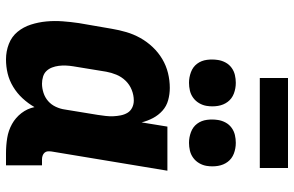

<svg xmlns="http://www.w3.org/2000/svg" viewBox="-190 -782 980 640"><g transform="rotate(90 300.0 -462.0)"><path d="M178 8Q151 8 126.5 -1.5Q102 -11 86 -30.5Q70 -50 62 -75Q54 -100 51.5 -126.5Q49 -153 51 -180.5Q53 -208 57 -235L76 -345Q80 -369 87 -393Q94 -417 106.5 -439.5Q119 -462 137 -481Q155 -500 177 -513Q199 -526 223.5 -532Q248 -538 273 -538Q294 -538 314 -532.5Q334 -527 349 -513.5Q364 -500 373.5 -482Q383 -464 388 -444L402 -530H549L485 -144Q484 -137 484.5 -131Q485 -125 489 -120.5Q493 -116 499 -114Q505 -112 511 -112H531V8H491Q465 8 440 4Q415 0 393.5 -12Q372 -24 357 -43.5Q342 -63 337 -87Q325 -66 308 -47.5Q291 -29 269.5 -16Q248 -3 225 2.5Q202 8 178 8ZM259 -112Q274 -112 289.5 -117Q305 -122 317 -132.5Q329 -143 336 -158Q343 -173 345 -188L363 -298Q365 -311 366.5 -324Q368 -337 367.5 -349.5Q367 -362 364.5 -374.5Q362 -387 356 -397Q350 -407 339 -412.5Q328 -418 315 -418Q297 -418 279.5 -411Q262 -404 249 -390.5Q236 -377 229 -360Q222 -343 219 -326L201 -216Q199 -204 198.5 -191.5Q198 -179 199.5 -167.5Q201 -156 205 -145.5Q209 -135 216.5 -127Q224 -119 235.5 -115.5Q247 -112 259 -112ZM456 -602Q438 -602 420.5 -608.5Q403 -615 392.5 -629Q382 -643 379.5 -661.5Q377 -680 380 -699Q382 -712 388.5 -724Q395 -736 406 -744Q417 -752 430 -755Q443 -758 456 -758Q475 -758 492 -751.5Q509 -745 519.5 -731Q530 -717 533 -698.5Q536 -680 533 -661Q531 -648 524 -636Q517 -624 506 -616Q495 -608 482 -605Q469 -602 456 -602ZM256 -602Q238 -602 220.5 -608.5Q203 -615 192.5 -629Q182 -643 179.5 -661.5Q177 -680 180 -699Q182 -712 188.5 -724Q195 -736 206 -744Q217 -752 230 -755Q243 -758 256 -758Q275 -758 292 -751.5Q309 -745 319.5 -731Q330 -717 333 -698.5Q336 -680 333 -661Q331 -648 324 -636Q317 -624 306 -616Q295 -608 282 -605Q269 -602 256 -602ZM240 -838V-932H540V-838Z"/></g></svg>

Font: Iosevka Slab Heavy Extended
Style: Italic
Weight: 900
Width: 7
Italic angle: -9°
Monospace: yes
Designer: Belleve Invis
Foundry: Belleve Invis
Version: Version 11.1.0; ttfautohint (v1.8.3)